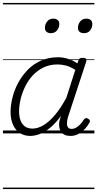

<svg xmlns="http://www.w3.org/2000/svg" viewBox="-20 -909 663 1308"><path d="M187 17Q145 17 115 -3Q85 -23 68.5 -59.5Q52 -96 52 -146Q52 -191 64.5 -242.5Q77 -294 103 -343Q129 -392 167.5 -432Q206 -472 258 -495.5Q310 -519 376 -519Q409 -519 444 -508Q479 -497 507 -477L513 -495Q517 -507 523.5 -511Q530 -515 543 -515Q562 -515 566.5 -507.5Q571 -500 567 -488L443 -111Q436 -86 436 -68Q436 -50 444 -40.5Q452 -31 467 -31Q484 -31 499.5 -40Q515 -49 528 -63.5Q541 -78 550 -93Q555 -100 562.5 -103.5Q570 -107 580 -100Q592 -94 592.5 -86Q593 -78 588 -71Q577 -51 558.5 -31Q540 -11 515.5 3Q491 17 460 17Q438 17 422 10Q406 3 396.5 -10Q387 -23 384 -41Q381 -59 384 -81Q387 -91 389.5 -100.5Q392 -110 395 -119Q357 -67 319.5 -37Q282 -7 248 5Q214 17 187 17ZM110 -150Q110 -115 120 -88.5Q130 -62 150 -47.5Q170 -33 202 -33Q237 -33 275.5 -55.5Q314 -78 353.5 -124.5Q393 -171 432 -243L493 -433Q458 -455 429 -462.5Q400 -470 372 -470Q318 -470 275.5 -449Q233 -428 202 -394Q171 -360 150.5 -317.5Q130 -275 120 -231.5Q110 -188 110 -150ZM326 -683Q309 -683 297.5 -692Q286 -701 286 -719Q286 -743 301 -762.5Q316 -782 343 -782Q361 -782 372.5 -773Q384 -764 384 -745Q384 -722 369 -702.5Q354 -683 326 -683ZM552 -683Q534 -683 522.5 -692Q511 -701 511 -719Q511 -743 526 -762.5Q541 -782 569 -782Q586 -782 597.5 -773Q609 -764 609 -745Q609 -722 594.5 -702.5Q580 -683 552 -683ZM0 369H623V379H0ZM0 -20H623V0H0ZM0 -505H623V-500H0ZM0 -889H623V-879H0Z"/></svg>

Font: Playwrite HR Guides
Style: Regular
Weight: 400
Designer: Veronika Burian, José Scaglione
Foundry: TypeTogether
Version: Version 1.003